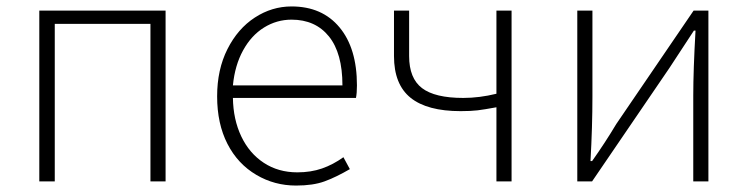

<svg xmlns="http://www.w3.org/2000/svg" viewBox="-20 -563 2321 596"><path d="M102 -530H494V0H447V-489H150V0H102Z M776 -20Q718 -54 686 -116.5Q654 -179 654 -264Q654 -347 686 -410.5Q718 -474 771 -508.5Q824 -543 885 -543Q980 -543 1034 -478Q1088 -413 1088 -298Q1088 -274 1085 -259H703Q704 -192 729 -139.5Q754 -87 799 -57.5Q844 -28 903 -28Q945 -28 979.5 -40Q1014 -52 1046 -75L1066 -38Q1023 -13 987.5 0Q952 13 899 13Q832 13 776 -20ZM885 -502Q839 -502 799.5 -477.5Q760 -453 734.5 -406.5Q709 -360 703 -298H1043Q1043 -398 1001 -450Q959 -502 885 -502Z M1410 -218Q1306 -218 1254.5 -259.5Q1203 -301 1203 -389V-530H1250V-389Q1250 -320 1290 -289.5Q1330 -259 1418 -259Q1468 -259 1521 -272V-530H1568V0H1521V-230Q1483 -223 1462.5 -220.5Q1442 -218 1410 -218Z M1772 -530H1819V-263Q1819 -170 1813 -63H1818Q1859 -121 1893 -178L2133 -530H2179V0H2132V-267Q2132 -344 2139 -468H2134L2096 -410L2058 -352L1818 0H1772Z"/></svg>

Font: Merged Yaku Han JP ExtraLight
Style: Regular
Weight: 250
Designer: Ryoko NISHIZUKA 西塚涼子 (kana, bopomofo & ideographs); Paul D. Hunt (Latin, Greek & Cyrillic); Sandoll Communications 산돌커뮤니
Foundry: Adobe
Version: Version 2.004